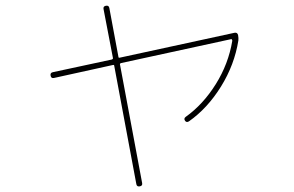

<svg xmlns="http://www.w3.org/2000/svg" viewBox="-20 -620 1040 680"><path d="M170.9 -343.8Q161.1 -341.8 159.2 -352.1Q157.2 -362.3 167 -364.3L376 -409.2Q380.9 -411.1 379.9 -415L346.7 -587.9Q344.7 -597.7 355 -599.6Q365.2 -601.6 367.2 -591.8L399.4 -418.9Q399.4 -414.1 405.3 -416L810.5 -503.9Q820.3 -505.9 823.2 -496.1Q825.2 -484.4 824.2 -476.6Q810.5 -390.6 762.7 -313.5Q714.8 -236.3 649.4 -190.4Q640.6 -184.6 635.3 -192.4Q629.9 -200.2 637.7 -206.1Q699.2 -250 744.1 -321.8Q789.1 -393.6 802.7 -475.6Q802.7 -477.5 801.3 -480Q799.8 -482.4 798.8 -481.4L408.2 -396.5Q403.3 -394.5 405.3 -389.6L483.4 28.3Q485.4 38.1 475.1 40Q464.8 42 462.9 32.2L384.8 -385.7Q384.8 -391.6 378.9 -389.6Z"/></svg>

Font: Rounded Mgen+ 1mn thin
Style: Regular
Weight: 100
Designer: [Source Han Sans]
Ryoko NISHIZUKA  (kana & ideographs); Paul D. Hunt (Latin, Greek & Cyrillic); Wenlong ZHANG  (bopomofo
Version: Version 1.059.20150602